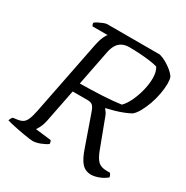

<svg xmlns="http://www.w3.org/2000/svg" viewBox="-170 -840 946 976"><g transform="rotate(30 303.5 -352.0)"><path d="M150 0Q145 0 129.5 -2Q114 -4 94 -7.5Q74 -11 54 -15Q34 -19 17 -23Q0 -27 -8 -30Q-6 -36 -2 -43Q2 -50 5 -52L33 -56Q51 -59 62 -66.5Q73 -74 81 -92Q89 -110 96 -145L182 -580Q188 -611 197.5 -632Q207 -653 213 -657H124Q121 -661 119.5 -665.5Q118 -670 118 -675Q124 -681 137 -687.5Q150 -694 163 -699Q176 -704 182 -704H492Q513 -698 532 -687Q551 -676 567 -663Q583 -650 593 -636Q597 -629 598.5 -618Q600 -607 600 -596Q600 -568 594 -535Q588 -502 577 -471Q566 -440 552 -414.5Q538 -389 522 -376Q508 -368 484.5 -358.5Q461 -349 436 -342Q411 -335 389 -330L388 -327Q397 -317 402 -308.5Q407 -300 413 -282L471 -128Q485 -91 502 -74Q519 -57 554 -57H572Q577 -52 579.5 -45.5Q582 -39 582 -35Q562 -18 537 -9Q512 0 494 0Q460 0 438.5 -23.5Q417 -47 398 -104L337 -278Q331 -297 321.5 -308.5Q312 -320 289 -320H202L163 -123Q158 -100 149.5 -83.5Q141 -67 136 -61L228 -50Q230 -49 232 -42Q234 -35 234 -30Q217 -18 193 -9Q169 0 150 0ZM213 -373Q281 -374 342 -377Q403 -380 452 -387Q472 -407 487.5 -440.5Q503 -474 512 -511Q521 -548 521 -581Q521 -601 517 -616.5Q513 -632 506 -642Q486 -648 458.5 -651.5Q431 -655 400.5 -657Q370 -659 339 -659Q315 -659 297.5 -650Q280 -641 269.5 -623.5Q259 -606 254 -582Z"/></g></svg>

Font: Texturina 12pt ExtraLight
Style: Italic
Weight: 250
Italic angle: -11°
Designer: Guillermo Torres Carreño
Foundry: Omnibus-Type
Version: Version 1.002